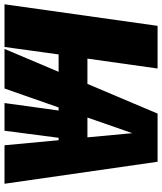

<svg xmlns="http://www.w3.org/2000/svg" viewBox="38 -784 736 873"><g transform="rotate(90 406.5 -348.0)"><path d="M631 0 608 -246H597L565 0H439L473 -246H459L373 0H193L297 -246H218L184 0H-10L88 -696H282L237 -377H352L487 -696H706L806 0ZM505 -377H595L576 -581Z"/></g></svg>

Font: Fira Sans Extra Condensed Black
Style: Italic
Weight: 900
Width: 3
Italic angle: -8°
Designer: Carrois Corporate & Edenspiekermann AG
Foundry: Carrois Corporate GbR & Edenspiekermann AG
Version: Version 4.203